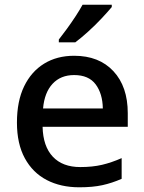

<svg xmlns="http://www.w3.org/2000/svg" viewBox="-20 -786 612 816"><path d="M295 -549Q401 -549 462 -483.5Q523 -418 523 -305V-247H161Q163 -164 204.5 -120Q246 -76 321 -76Q373 -76 413.5 -85.5Q454 -95 497 -114V-26Q456 -8 415 1Q374 10 317 10Q238 10 178.5 -21Q119 -52 85.5 -113.5Q52 -175 52 -265Q52 -356 82.5 -419Q113 -482 167.5 -515.5Q222 -549 295 -549ZM295 -467Q238 -467 203.5 -430Q169 -393 163 -325H417Q416 -388 386.5 -427.5Q357 -467 295 -467ZM455 -756Q440 -738 413 -709Q386 -680 355 -652Q324 -624 300 -606H230V-618Q245 -637 264 -663Q283 -689 301 -716.5Q319 -744 331 -766H455Z"/></svg>

Font: Noto Sans Arabic Med
Style: Regular
Weight: 500
Designer: Monotype Design Team, Nadine Chahine, Nizar Qandah and Khaled Hosny
Foundry: Monotype Imaging Inc.
Version: Version 2.012; ttfautohint (v1.8.4.7-5d5b)